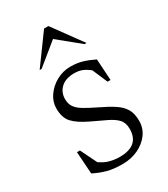

<svg xmlns="http://www.w3.org/2000/svg" viewBox="-201 -904 881 1007"><g transform="rotate(-30 240.0 -401.0)"><path d="M237 10Q184 10 146.5 0Q109 -10 69 -30L60 -164H78L126 -66Q155 -45 184 -37.5Q213 -30 243 -30Q361 -30 361 -132Q361 -169 341.5 -190Q322 -211 285.5 -228.5Q249 -246 198 -270Q137 -299 109 -329.5Q81 -360 81 -416Q81 -456 105 -491Q129 -526 168.5 -548Q208 -570 254 -570Q294 -570 327 -560Q360 -550 394 -533L402 -404H384L345 -495Q323 -513 302 -521.5Q281 -530 254 -530Q202 -530 173.5 -503.5Q145 -477 145 -436Q145 -407 158.5 -387.5Q172 -368 199.5 -351.5Q227 -335 270 -314Q325 -288 359 -265.5Q393 -243 409 -215Q425 -187 425 -144Q425 -99 399.5 -64.5Q374 -30 331.5 -10Q289 10 237 10ZM106 -635 235 -812H261L390 -635H378L248 -741L118 -635Z"/></g></svg>

Font: Spectral SC Light
Style: Regular
Weight: 300
Designer: Jean-Baptiste Levee
Foundry: Production Type
Version: Version 2.001